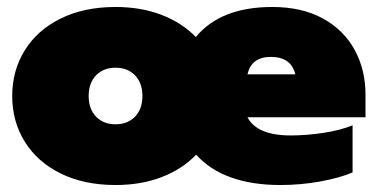

<svg xmlns="http://www.w3.org/2000/svg" viewBox="-20 -515 1082 550"><path d="M1027 -179H689Q716 -127 813 -127Q858 -127 907 -134.5Q956 -142 990 -156V-21Q952 -5 896.5 5Q841 15 783 15Q702 15 641 -7Q580 -29 542 -72Q503 -31 444 -8Q385 15 311 15Q221 15 154 -18Q87 -51 51 -109Q15 -167 15 -240Q15 -313 51 -371Q87 -429 154 -462Q221 -495 311 -495Q384 -495 442.5 -472.5Q501 -450 541 -409Q612 -495 760 -495Q845 -495 905 -462Q965 -429 996 -372Q1027 -315 1027 -244ZM826 -302Q814 -352 756 -352Q700 -352 689 -302ZM388 -240Q388 -277 367 -299Q346 -321 311 -321Q276 -321 255 -299Q234 -277 234 -240Q234 -203 255 -181Q276 -159 311 -159Q346 -159 367 -181Q388 -203 388 -240Z"/></svg>

Font: Readiness Black
Style: Regular
Weight: 900
Designer: Katatrad Team
Foundry: CadsonDemak
Version: Version 1.00;April 23, 2019;FontCreator 11.5.0.2425 64-bit; 